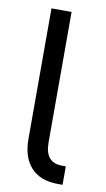

<svg xmlns="http://www.w3.org/2000/svg" viewBox="-82 -748 437 790"><g transform="rotate(10 136.0 -353.5)"><path d="M222.7 -77.1H238.3V0H220.7Q145 0 106.2 -42.5Q67.4 -85 67.4 -161.1V-707H151.4V-161.1Q151.4 -77.1 222.7 -77.1Z"/></g></svg>

Font: Pretendard GOV
Style: Regular
Weight: 400
Designer: Base glyphs from Inter by Rasmus Andersson; Hangeul glyphs from Noto Sans CJK(Source Han Sans) by Jang Soo-young and Kan
Foundry: Kil Hyung-jin
Version: Version 1.309